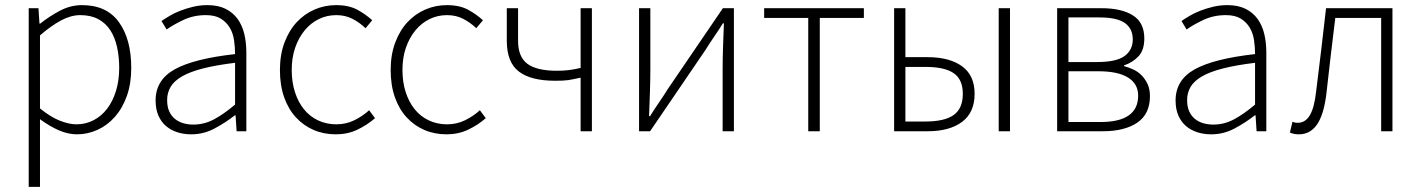

<svg xmlns="http://www.w3.org/2000/svg" viewBox="-20 -512 5544 749"><path d="M92 217V-480H130L134 -420H137Q172 -448 213.5 -470Q255 -492 300 -492Q396 -492 444 -425.5Q492 -359 492 -247Q492 -186 475 -138Q458 -90 428.5 -56.5Q399 -23 360.5 -5.5Q322 12 280 12Q246 12 210 -3.5Q174 -19 136 -47V217ZM278 -27Q314 -27 345 -43Q376 -59 398 -88Q420 -117 432.5 -157.5Q445 -198 445 -247Q445 -291 436.5 -329Q428 -367 410 -394.5Q392 -422 363 -437.5Q334 -453 293 -453Q257 -453 218.5 -432.5Q180 -412 136 -374V-89Q178 -55 214 -41Q250 -27 278 -27Z M726 12Q697 12 672 4Q647 -4 628 -20Q609 -36 598 -61Q587 -86 587 -120Q587 -200 661.5 -241.5Q736 -283 897 -301Q897 -328 893 -355.5Q889 -383 876 -404.5Q863 -426 841 -439.5Q819 -453 783 -453Q735 -453 695 -434Q655 -415 630 -397L610 -430Q623 -439 641.5 -450Q660 -461 683 -470Q706 -479 733 -485.5Q760 -492 789 -492Q831 -492 860 -477.5Q889 -463 907 -438Q925 -413 933 -379.5Q941 -346 941 -307V0H903L899 -62H896Q859 -33 816.5 -10.5Q774 12 726 12ZM734 -26Q776 -26 814 -46Q852 -66 897 -104V-267Q823 -258 772 -245Q721 -232 690 -214Q659 -196 645.5 -173Q632 -150 632 -122Q632 -96 640 -78Q648 -60 662 -48.5Q676 -37 694.5 -31.5Q713 -26 734 -26Z M1290 12Q1243 12 1203.5 -5Q1164 -22 1134.5 -54Q1105 -86 1088.5 -132.5Q1072 -179 1072 -239Q1072 -299 1090 -346.5Q1108 -394 1138 -426Q1168 -458 1207.5 -475Q1247 -492 1291 -492Q1341 -492 1374 -474Q1407 -456 1432 -433L1406 -402Q1383 -424 1355 -438.5Q1327 -453 1292 -453Q1255 -453 1223.5 -437.5Q1192 -422 1168.5 -393.5Q1145 -365 1131.5 -326Q1118 -287 1118 -239Q1118 -192 1130.5 -153Q1143 -114 1165.5 -86Q1188 -58 1220.5 -42.5Q1253 -27 1292 -27Q1330 -27 1362.5 -43Q1395 -59 1420 -82L1443 -51Q1412 -24 1374 -6Q1336 12 1290 12Z M1722 12Q1675 12 1635.5 -5Q1596 -22 1566.5 -54Q1537 -86 1520.5 -132.5Q1504 -179 1504 -239Q1504 -299 1522 -346.5Q1540 -394 1570 -426Q1600 -458 1639.5 -475Q1679 -492 1723 -492Q1773 -492 1806 -474Q1839 -456 1864 -433L1838 -402Q1815 -424 1787 -438.5Q1759 -453 1724 -453Q1687 -453 1655.5 -437.5Q1624 -422 1600.5 -393.5Q1577 -365 1563.5 -326Q1550 -287 1550 -239Q1550 -192 1562.5 -153Q1575 -114 1597.5 -86Q1620 -58 1652.5 -42.5Q1685 -27 1724 -27Q1762 -27 1794.5 -43Q1827 -59 1852 -82L1875 -51Q1844 -24 1806 -6Q1768 12 1722 12Z M2245 0V-209Q2230 -206 2219 -203.5Q2208 -201 2197 -199.5Q2186 -198 2174 -197.5Q2162 -197 2145 -197Q2051 -197 2004 -233Q1957 -269 1957 -353V-480H2001V-353Q2001 -290 2037.5 -263Q2074 -236 2152 -236Q2178 -236 2198.5 -238.5Q2219 -241 2245 -247V-480H2289V0Z M2473 0V-480H2517V-240Q2517 -201 2515.5 -154Q2514 -107 2512 -59H2516Q2530 -82 2550 -111Q2570 -140 2584 -163L2800 -480H2843V0H2799V-240Q2799 -280 2800.5 -326.5Q2802 -373 2804 -421H2800Q2786 -398 2766 -369Q2746 -340 2732 -317L2516 0Z M3133 0V-442H2961V-480H3350V-442H3178V0Z M3468 0V-480H3512V-289H3599Q3684 -289 3733 -253.5Q3782 -218 3782 -146Q3782 -73 3733 -36.5Q3684 0 3599 0ZM3512 -38H3590Q3665 -38 3700.5 -63.5Q3736 -89 3736 -146Q3736 -202 3700.5 -226.5Q3665 -251 3590 -251H3512ZM3876 0V-480H3920V0Z M4104 0V-480H4277Q4355 -480 4399.5 -452Q4444 -424 4444 -362Q4444 -316 4421 -292Q4398 -268 4365 -257V-254Q4384 -249 4402 -240.5Q4420 -232 4434 -217.5Q4448 -203 4457 -183.5Q4466 -164 4466 -137Q4466 -67 4416.5 -33.5Q4367 0 4282 0ZM4148 -270H4260Q4335 -270 4367 -293.5Q4399 -317 4399 -358Q4399 -400 4368.5 -422Q4338 -444 4269 -444H4148ZM4148 -36H4273Q4420 -36 4420 -139Q4420 -185 4380.5 -209.5Q4341 -234 4265 -234H4148Z M4705 12Q4676 12 4651 4Q4626 -4 4607 -20Q4588 -36 4577 -61Q4566 -86 4566 -120Q4566 -200 4640.5 -241.5Q4715 -283 4876 -301Q4876 -328 4872 -355.5Q4868 -383 4855 -404.5Q4842 -426 4820 -439.5Q4798 -453 4762 -453Q4714 -453 4674 -434Q4634 -415 4609 -397L4589 -430Q4602 -439 4620.5 -450Q4639 -461 4662 -470Q4685 -479 4712 -485.5Q4739 -492 4768 -492Q4810 -492 4839 -477.5Q4868 -463 4886 -438Q4904 -413 4912 -379.5Q4920 -346 4920 -307V0H4882L4878 -62H4875Q4838 -33 4795.5 -10.5Q4753 12 4705 12ZM4713 -26Q4755 -26 4793 -46Q4831 -66 4876 -104V-267Q4802 -258 4751 -245Q4700 -232 4669 -214Q4638 -196 4624.5 -173Q4611 -150 4611 -122Q4611 -96 4619 -78Q4627 -60 4641 -48.5Q4655 -37 4673.5 -31.5Q4692 -26 4713 -26Z M5047 12Q5027 12 5012 5L5022 -37Q5027 -35 5031.5 -34Q5036 -33 5043 -33Q5072 -33 5089.5 -62Q5107 -91 5114 -153Q5124 -235 5134 -316.5Q5144 -398 5153 -480H5412V0H5368V-442H5189Q5180 -367 5171 -293Q5162 -219 5154 -144Q5144 -64 5117.5 -26Q5091 12 5047 12Z"/></svg>

Font: hySource Sans Pro Light
Style: Regular
Weight: 300
Designer: Paul D. Hunt
Foundry: Adobe Systems Incorporated
Version: Version 2.021;PS 2.000;hotconv 1.0.86;makeotf.lib2.5.63406